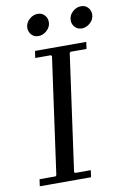

<svg xmlns="http://www.w3.org/2000/svg" viewBox="-94 -904 622 959"><g transform="rotate(-10 217.5 -425.0)"><path d="M296 -635 291 -630 209 -40 214 -35H293L288 0H28L33 -35H114L119 -40L201 -630L196 -635H117L122 -670H382L377 -635ZM152 -740Q131 -740 117.5 -754.5Q104 -769 104 -789Q104 -814 123.5 -832Q143 -850 167 -850Q188 -850 201.5 -835.5Q215 -821 215 -801Q215 -776 195.5 -758Q176 -740 152 -740ZM372 -740Q351 -740 337.5 -754.5Q324 -769 324 -789Q324 -814 343.5 -832Q363 -850 387 -850Q408 -850 421.5 -835.5Q435 -821 435 -801Q435 -776 415.5 -758Q396 -740 372 -740Z"/></g></svg>

Font: Brygada 1918
Style: Italic
Weight: 400
Italic angle: -8°
Designer: Mateusz Machalski | Borys Kosmynka | Przemek Hoffer
Foundry: NIEPODLEGLA 2018
Version: Version 3.006